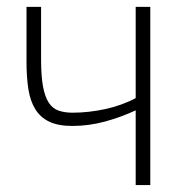

<svg xmlns="http://www.w3.org/2000/svg" viewBox="-20 -532 547 552"><path d="M56.2 -512.2H98.1V-361.8Q98.1 -314 103.5 -284.2Q108.9 -254.4 119.9 -237.3Q130.9 -220.2 148.2 -214.1Q165.5 -208 189 -208Q211.4 -208 235.6 -210.7Q259.8 -213.4 283.2 -218.5Q306.6 -223.6 328.9 -231.7Q351.1 -239.7 370.1 -250V-512.2H412.1V0H370.1V-214.8Q328.6 -195.3 282 -182.6Q235.4 -169.9 188 -169.9Q147.5 -169.9 121.8 -182.1Q96.2 -194.3 81.5 -218Q66.9 -241.7 61.5 -276.1Q56.2 -310.5 56.2 -355Z"/></svg>

Font: Clear Sans Thin
Style: Regular
Weight: 250
Foundry: Intel Corporation
Version: Version 1.00